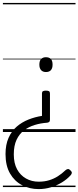

<svg xmlns="http://www.w3.org/2000/svg" viewBox="-20 -909 540 1322"><path d="M296 -285Q311 -285 317.5 -281Q324 -277 324 -265V-85Q324 -74 318.5 -69.5Q313 -65 304 -64Q260 -61 219 -48.5Q178 -36 145.5 -11.5Q113 13 94 53.5Q75 94 75 154Q75 215 97.5 256.5Q120 298 159 320Q198 342 246 342Q286 342 318.5 332Q351 322 378.5 304.5Q406 287 431 263Q439 256 447.5 255Q456 254 465 264Q475 273 474.5 281Q474 289 467 297Q442 325 407 346.5Q372 368 331 380.5Q290 393 246 393Q184 393 132 366Q80 339 49 285.5Q18 232 18 152Q18 87 39 40Q60 -7 95.5 -37.5Q131 -68 176.5 -86Q222 -104 269 -111V-266Q269 -277 275.5 -281Q282 -285 296 -285ZM296 -515Q319 -515 330.5 -502.5Q342 -490 342 -464Q342 -439 330.5 -426Q319 -413 296 -413Q275 -413 263 -426Q251 -439 251 -464Q251 -490 263 -502.5Q275 -515 296 -515ZM0 369H500V379H0ZM0 -20H500V0H0ZM0 -505H500V-500H0ZM0 -889H500V-879H0Z"/></svg>

Font: Playwrite HR Lijeva Guides
Style: Regular
Weight: 400
Designer: Veronika Burian, José Scaglione
Foundry: TypeTogether
Version: Version 1.003